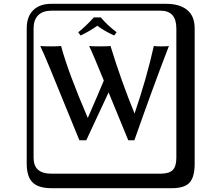

<svg xmlns="http://www.w3.org/2000/svg" viewBox="-20 -774 1140 1006"><path d="M508 -683Q541 -643 591 -605L578 -588Q526 -612 490 -639Q447 -609 402 -588L390 -605Q424 -631 472 -683ZM249 -718Q204 -718 180 -694Q156 -670 156 -625V53Q156 136 249 136H821Q866 136 885 117Q904 98 904 53V-625Q904 -718 821 -718ZM1000 84Q1000 153 973.5 182.5Q947 212 881 212H249Q181 212 150.5 181.5Q120 151 120 84V-625Q120 -687 154 -720.5Q188 -754 249 -754H851Q921 -754 960.5 -722Q1000 -690 1000 -625ZM685 -179Q748 -363 786 -533Q795 -531 824 -531Q856 -531 865 -533Q785 -326 684 -39H652Q630 -91 549 -290L432 -39H396Q370 -101 323.5 -216Q277 -331 242 -415.5Q207 -500 191 -533Q204 -531 247 -531Q287 -531 300 -533Q337 -395 440 -156Q499 -291 524 -352Q467 -492 447 -533Q459 -531 502 -531Q547 -531 559 -533Q614 -353 685 -179Z"/></svg>

Font: Libertinus Keyboard
Style: Regular
Weight: 700
Designer: Philipp H. Poll
Foundry: Khaled Hosny
Version: Version 6.7